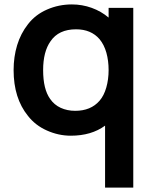

<svg xmlns="http://www.w3.org/2000/svg" viewBox="-20 -598 695 868"><path d="M582.5 -562.5V250H455V-30Q393 15.5 300 15.5Q244.5 15.5 192 -8Q140 -31 106.5 -74Q41.5 -154 41.5 -281Q41.5 -341 57.5 -393.8Q73.5 -446.5 106.5 -488.5Q140 -532 193 -555Q245.5 -578 305 -578Q351.5 -578 394.5 -562.5Q437.5 -547 471 -518.5V-562.5ZM430 -142.5Q450 -165.5 460.5 -202.2Q471 -239 471 -281Q471 -323.5 461 -359.5Q451 -395.5 430 -421Q391.5 -465.5 324 -465.5Q245 -465.5 208.5 -411.5Q175 -364.5 175 -281Q175 -195 206.5 -151Q225 -124 254.5 -110.5Q284 -97 320 -97Q390.5 -97 430 -142.5Z"/></svg>

Font: Russisch Sans
Style: Bold
Weight: 700
Designer: Michael Sharanda (font) & Cristiano Sobral (main changes)
Foundry: Michael Sharanda
Version: Version 2.00;September 8, 2020;FontCreator 13.0.0.2681 64-bi